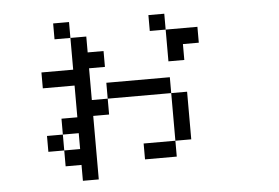

<svg xmlns="http://www.w3.org/2000/svg" viewBox="-47 -626 1094 753"><g transform="rotate(-5 500.0 -249.5)"><path d="M250 -500H187.5V-562.5H250ZM125 -125H187.5V-62.5H125ZM125 -375H250V-500H312.5V-437.5H375V-375H312.5V-250H375V-187.5H312.5V62.5H250V0H187.5V-62.5H250V-125H187.5V-187.5H250V-312.5H125ZM375 -312.5H625V-250H375ZM500 -62.5H625V0H500ZM562.5 -562.5H625V-500H562.5ZM625 -250H687.5V-62.5H625ZM625 -500H750V-437.5H687.5V-375H625Z"/></g></svg>

Font: 寒蝉点阵体 16px
Style: Regular
Weight: 400
Designer: Designed by Warren2060
Foundry: ChillType
Version: Version 1.000